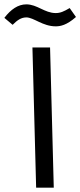

<svg xmlns="http://www.w3.org/2000/svg" viewBox="-77 -862 369 882"><path d="M179 -741C200 -741 229 -746 272 -784L243 -825C216 -809 200 -802 179 -802C128 -802 94 -842 44 -842C6 -842 -27 -819 -57 -780L-19 -748C2 -769 20 -782 44 -782C78 -782 119 -741 179 -741ZM89 0H170L153 -644H72Z"/></svg>

Font: Noto Sans Arabic UI
Style: Regular
Weight: 400
Designer: Monotype Design Team, Nadine Chahine and Nizar Qandah
Foundry: Monotype Imaging Inc.
Version: Version 2.010